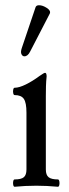

<svg xmlns="http://www.w3.org/2000/svg" viewBox="-20 -709 263 733"><path d="M36 4Q32 4 30.5 -3Q29 -10 30.5 -17Q32 -24 36 -24Q61 -24 71 -32.5Q81 -41 81 -62V-279Q81 -317 71 -331.5Q61 -346 36 -346Q32 -346 30.5 -353Q29 -360 30.5 -367Q32 -374 36 -374Q53 -374 78.5 -386.5Q104 -399 131 -419Q148 -431 152 -431Q158 -431 158 -417Q156 -399 155.5 -380Q155 -361 155 -342V-62Q155 -41 165.5 -32.5Q176 -24 201 -24Q205 -24 206.5 -17Q208 -10 206.5 -3Q205 4 201 4Q180 2 159.5 1Q139 0 119 0Q98 0 77 1Q56 2 36 4ZM73 -494Q66 -494 62 -502Q58 -510 63 -525L116 -682Q119 -689 129 -689Q143 -689 159 -678.5Q175 -668 170 -657L95 -512Q86 -494 73 -494Z"/></svg>

Font: Junicode Two Beta Condensed
Style: Regular
Weight: 400
Width: 3
Designer: Peter S. Baker
Foundry: Briery Creek Software
Version: Version 1.053; ttfautohint (v1.8.4)